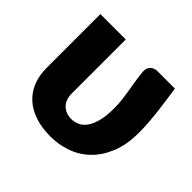

<svg xmlns="http://www.w3.org/2000/svg" viewBox="-131 -669 829 829"><g transform="rotate(45 283.0 -255.0)"><path d="M502 -518.5Q506.5 -486.5 511 -456.2Q515.5 -426 519 -396Q522.5 -366 524.8 -335.8Q527 -305.5 527 -274Q527 -200 505 -146.8Q483 -93.5 447 -59Q411 -24.5 364.2 -8.2Q317.5 8 268 8Q214.5 8 173.2 -6Q132 -20 104 -45.8Q76 -71.5 61.5 -108Q47 -144.5 47 -189.5V-518.5H202V-189.5Q202 -151 223.2 -130Q244.5 -109 278.5 -109Q296 -109 313.5 -116.2Q331 -123.5 345.2 -142Q359.5 -160.5 368.2 -192.5Q377 -224.5 377 -274Q377 -299.5 374 -323.8Q371 -348 367 -372Q363 -396 359 -420.5Q355 -445 352.5 -470.5Q351.5 -484 355 -493Q358.5 -502 365 -507.8Q371.5 -513.5 379.5 -516Q387.5 -518.5 395 -518.5Z"/></g></svg>

Font: Lato ExtraBold
Style: Regular
Weight: 800
Designer: Lukasz Dziedzic with Adam Twardoch and Botio Nikoltchev
Foundry: tyPoland Lukasz Dziedzic
Version: Version 2.015; 2015-08-06; http://www.latofonts.com/